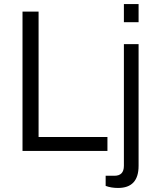

<svg xmlns="http://www.w3.org/2000/svg" viewBox="-20 -743 770 945"><path d="M589.8 -633.8V-723.1H662.1V-633.8ZM90.8 0V-686H169.9V-68.8H508.8V0ZM561 182.1Q526.4 182.1 500 171.9V122.1H543Q589.8 122.1 589.8 73.2V-525.9H662.1V73.2Q662.1 182.1 561 182.1Z"/></svg>

Font: Archivo Light
Style: Regular
Weight: 300
Designer: Hector Gatti
Foundry: Omnibus-Type
Version: Version 2.001